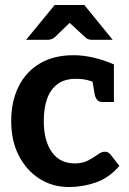

<svg xmlns="http://www.w3.org/2000/svg" viewBox="-20 -744 520 772"><path d="M257 8Q191 8 138.5 -25.5Q86 -59 55.5 -118.5Q25 -178 25 -258Q25 -335 54 -394.5Q83 -454 139 -488Q195 -522 276 -522Q314 -522 355.5 -512.5Q397 -503 438 -485V-412L374 -404Q354 -416 333.5 -421.5Q313 -427 284 -427Q240 -427 211.5 -406Q183 -385 169.5 -347Q156 -309 156 -258Q156 -178 188.5 -132.5Q221 -87 280 -87Q312 -87 334 -98.5Q356 -110 372 -122Q388 -134 401 -134Q409 -134 414.5 -131Q420 -128 424 -123L460 -77Q419 -29 366 -10.5Q313 8 257 8ZM349 -434 438 -412V-334H392Q378 -334 371 -342Q364 -350 361 -363ZM85 -584 200 -724H319L433 -584H349Q334 -584 324 -593L260 -652L199 -593Q195 -590 188 -587Q181 -584 173 -584Z"/></svg>

Font: Aleo
Style: Bold
Weight: 700
Designer: Alessio Laiso
Foundry: Alessio Laiso
Version: Version 2.001;gftools[0.9.29]